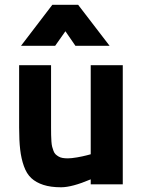

<svg xmlns="http://www.w3.org/2000/svg" viewBox="-20 -772 601 804"><path d="M359.9 -499H494.1V0H359.9V-21Q281.7 12.2 235.8 12.2Q192.4 12.2 161.6 2.2Q130.9 -7.8 111.1 -26.1Q91.3 -44.4 80.1 -76.2Q68.8 -107.9 64.5 -145.8Q60.1 -183.6 60.1 -237.8V-499H193.8V-237.8Q193.8 -218.3 194.1 -206.3Q194.3 -194.3 195.3 -179.9Q196.3 -165.5 198.5 -157.2Q200.7 -148.9 204.1 -139.9Q207.5 -130.9 212.6 -126Q217.8 -121.1 225.1 -116.7Q232.4 -112.3 241.9 -110.6Q251.5 -108.9 264.2 -108.9Q278.8 -108.9 302.7 -113Q326.7 -117.2 343.3 -121.6L359.9 -126ZM67.9 -580.1 199.2 -752H307.1L439 -580.1H295.9L253.9 -641.1L210.9 -580.1Z"/></svg>

Font: TitilliumText25L
Style: 999 wt
Weight: 900
Designer: Accademia di Belle Arti di Urbino and others
Foundry: Accademia di Belle Arti di Urbino and others.
Version: Version 25.000